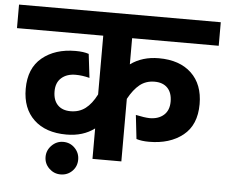

<svg xmlns="http://www.w3.org/2000/svg" viewBox="-83 -746 1049 893"><g transform="rotate(5 441.0 -300.0)"><path d="M507.8 -453.1Q563 -493.2 640.1 -493.2Q737.3 -493.2 792.2 -441.2Q847.2 -389.2 847.2 -296.9Q847.2 -199.7 786.1 -150.9Q725.1 -102.1 627.9 -102.1Q592.8 -102.1 568.8 -109.9L556.2 -221.2Q597.2 -212.4 621.1 -211.9Q662.1 -211.9 687 -233.9Q711.9 -255.9 711.9 -296.9Q711.9 -337.9 690.4 -360.4Q668.9 -382.8 629.9 -382.8Q589.8 -382.8 561 -359.9Q532.2 -336.9 507.8 -292V0H373V-142.1Q319.8 -102.1 242.2 -102.1Q145 -102.1 90.1 -154.1Q35.2 -206.1 35.2 -297.9Q35.2 -394 95.5 -443.6Q155.8 -493.2 251 -493.2Q289.1 -493.2 313 -484.9L326.2 -374Q292 -382.8 261.2 -382.8Q220.2 -382.8 195.1 -360.8Q169.9 -338.9 169.9 -297.9Q169.9 -256.8 191.4 -234.4Q212.9 -211.9 252 -211.9Q292 -211.9 321 -233.9Q350.1 -255.9 373 -300.8V-575.2H-29.8V-685.1H912.1V-575.2H507.8ZM154.8 9.3Q154.8 -21.5 177.5 -44.2Q200.2 -66.9 231 -66.9Q263.2 -66.9 285.2 -44.4Q307.1 -22 307.1 9.3Q307.1 41.5 285.2 63.2Q263.2 85 231 85Q200.2 85 177.5 63Q154.8 41 154.8 9.3Z"/></g></svg>

Font: Sarala
Style: Bold
Weight: 700
Designer: Andres Torresi
Foundry: Huerta Tipografica
Version: Version 1.004;PS 001.003;hotconv 1.0.70;makeotf.lib2.5.58329